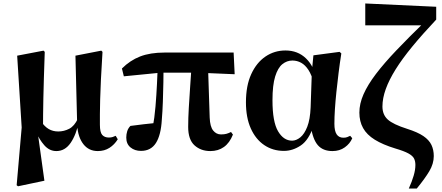

<svg xmlns="http://www.w3.org/2000/svg" viewBox="-20 -854 2550 1107"><path d="M76 214 105 -119 79 -533 231 -562 238 -555Q235 -468 233 -403Q231 -338 230 -287.5Q229 -237 228.5 -195Q228 -153 228 -112L198 -86L236 188L84 220ZM544 17Q492 17 461 -22.5Q430 -62 425 -130V-134L415 -533L564 -562L571 -555Q565 -464 562 -397Q559 -330 557.5 -281Q556 -232 556 -196.5Q556 -161 556 -135Q556 -91 569.5 -76Q583 -61 608 -61Q620 -61 629.5 -64Q639 -67 647 -71L659 -51Q640 -20 611 -1.5Q582 17 544 17ZM305 17Q265 17 235.5 -16.5Q206 -50 187 -96H184L216 -155Q237 -124 261 -110Q285 -96 316 -96Q349 -96 379 -111.5Q409 -127 429 -170L440 -157H436Q420 -78 387.5 -30.5Q355 17 305 17Z M793 16Q757 16 732.5 -4Q708 -24 708 -61Q708 -80 713.5 -97.5Q719 -115 732 -128Q770 -133 807.5 -137.5Q845 -142 887 -146L860 -116Q871 -174 876.5 -240Q882 -306 885 -369Q888 -432 890 -482H923Q923 -437 922 -380.5Q921 -324 919 -267.5Q917 -211 913 -164Q908 -75 879 -29.5Q850 16 793 16ZM694 -414 683 -459Q730 -506 788 -528.5Q846 -551 929 -551H1327L1333 -426L1121 -435H907ZM1193 17Q1138 17 1101.5 -16Q1065 -49 1065 -122Q1065 -172 1068.5 -232Q1072 -292 1076.5 -356.5Q1081 -421 1085 -482H1179L1189 -176Q1191 -124 1209 -101.5Q1227 -79 1254 -79Q1273 -79 1285.5 -82.5Q1298 -86 1312 -93L1323 -78Q1304 -30 1271 -6.5Q1238 17 1193 17Z M1617 16Q1553 16 1503.5 -17.5Q1454 -51 1426 -113.5Q1398 -176 1398 -264Q1398 -360 1428.5 -426.5Q1459 -493 1510.5 -528Q1562 -563 1626 -563Q1697 -563 1744.5 -517Q1792 -471 1804 -394H1810L1789 -375Q1777 -422 1758.5 -450.5Q1740 -479 1716.5 -492Q1693 -505 1666 -505Q1634 -505 1608 -484Q1582 -463 1566.5 -413Q1551 -363 1551 -276Q1551 -152 1583 -97.5Q1615 -43 1664 -43Q1688 -43 1711.5 -62Q1735 -81 1751.5 -123Q1768 -165 1771 -235L1778 -441L1787 -535L1938 -555L1948 -546Q1939 -489 1932 -432.5Q1925 -376 1919.5 -323.5Q1914 -271 1911 -224.5Q1908 -178 1908 -140Q1908 -99 1921 -79.5Q1934 -60 1960 -60Q1973 -60 1982 -63.5Q1991 -67 1999 -71L2011 -57Q1998 -26 1968 -4.5Q1938 17 1897 17Q1842 17 1812.5 -17Q1783 -51 1772 -127L1788 -129Q1761 -47 1714.5 -15.5Q1668 16 1617 16Z M2337 233Q2355 193 2365 159Q2375 125 2375 97Q2375 75 2367 59.5Q2359 44 2334.5 30.5Q2310 17 2259 2Q2187 -20 2141 -48.5Q2095 -77 2073.5 -115.5Q2052 -154 2052 -205Q2052 -256 2076 -310.5Q2100 -365 2147.5 -427.5Q2195 -490 2267 -565.5Q2339 -641 2435 -734L2421 -692V-708H2086V-834L2495 -815V-741Q2416 -657 2357.5 -586Q2299 -515 2261 -454Q2223 -393 2204 -340Q2185 -287 2185 -240Q2185 -193 2215.5 -165Q2246 -137 2328 -111Q2388 -92 2421 -69.5Q2454 -47 2467.5 -18.5Q2481 10 2481 46Q2481 90 2455 133.5Q2429 177 2383 233Z"/></svg>

Font: Noto Serif JP Black
Style: Regular
Weight: 900
Designer: Ryoko NISHIZUKA 西塚涼子 (kana & ideographs); Frank Grießhammer (Latin, Greek & Cyrillic); Wenlong ZHANG 张文龙 (bopomofo); San
Foundry: Adobe
Version: Version 2.003-H1;hotconv 1.1.1;makeotfexe 2.6.0